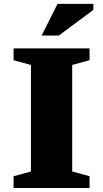

<svg xmlns="http://www.w3.org/2000/svg" viewBox="-20 -948 520 968"><path d="M431.5 -59.5V0H48.5V-59.5L136 -83.5V-620.5L48.5 -644.5V-704H431.5V-644.5L344 -620.5V-83.5ZM190 -769 270 -928.5H450.5V-898L277 -769Z"/></svg>

Font: Newsreader 7pt
Style: Bold
Weight: 700
Designer: Hugues Gentile
Foundry: Production Type
Version: Version 1.003